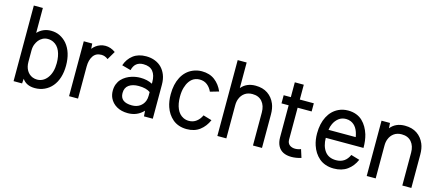

<svg xmlns="http://www.w3.org/2000/svg" viewBox="-53 -1223 3948 1745"><g transform="rotate(15 1921.0 -351.0)"><path d="M300.8 9.3Q219.7 9.3 182.1 -46.9L178.7 -2H98.6V-713.4H183.6V-478.5Q234.9 -532.7 310.1 -532.7Q357.4 -532.7 395 -513.7Q432.6 -494.6 460 -462.9Q522.9 -387.7 522.9 -261.2Q522.9 -200.2 507.3 -150.1Q491.7 -100.1 461.9 -64.5Q432.1 -28.8 390.6 -9.8Q349.6 9.3 300.8 9.3ZM183.6 -206.5Q183.6 -159.2 203.1 -126.2Q222.7 -93.3 256.8 -79.1Q277.8 -70.8 299.8 -70.8Q356.9 -70.8 395 -120.1Q435.5 -173.3 435.5 -261.2Q435.5 -327.1 415.3 -374Q395 -420.9 354.5 -440.9Q329.6 -453.1 300.8 -453.1Q274.4 -453.1 252.4 -441.2Q230.5 -429.2 216.8 -411.9Q203.1 -394.5 194.3 -372.6Q183.6 -346.7 183.6 -313Z M871.6 -416.5Q842.8 -439.9 808.6 -439.9Q756.8 -439.9 731.2 -401.1Q705.6 -362.3 705.6 -301.8V-0.5H621.1V-517.1H700.7L704.1 -468.3Q717.3 -485.4 734.6 -498.5Q752 -511.7 775.1 -520Q798.3 -528.3 823.2 -528.3Q873 -528.3 918 -495.6Z M1199.7 -456.1Q1118.7 -456.1 1099.6 -374L1015.1 -397Q1036.1 -459 1084 -495.6Q1131.8 -532.2 1205.6 -532.2Q1252.4 -532.2 1290.3 -516.8Q1328.1 -501.5 1353 -475.3Q1377.9 -449.2 1392.6 -413.1Q1409.2 -373 1409.2 -318.4V0.5H1326.2L1322.3 -51.8Q1264.2 10.7 1175.8 10.7Q1114.3 10.7 1070.1 -14.9Q1025.9 -40.5 1005.4 -85Q991.7 -115.2 991.7 -151.9Q991.7 -185.5 1002.4 -213.6Q1013.2 -241.7 1032.2 -262Q1051.3 -282.2 1075 -296.1Q1098.6 -310.1 1126.5 -318.4Q1165.5 -330.1 1206.5 -330.1Q1269 -330.1 1318.8 -304.7V-319.3Q1318.8 -384.8 1289.6 -420.4Q1260.3 -456.1 1199.7 -456.1ZM1209 -253.9Q1151.9 -253.9 1117.4 -229.2Q1083 -204.6 1083 -154.3Q1083 -67.4 1193.8 -67.4Q1236.8 -67.4 1266.8 -87.6Q1296.9 -107.9 1310.1 -141.6Q1318.8 -164.6 1318.8 -190.9V-226.1Q1280.3 -253.9 1209 -253.9Z M1729.5 -65.4Q1770.5 -65.4 1800.5 -88.6Q1830.6 -111.8 1846.7 -148.4L1927.7 -124.5Q1901.4 -63 1852.3 -25.4Q1803.2 12.2 1729.5 12.2Q1689.5 12.2 1655.8 0.5Q1622.1 -11.2 1597.4 -32.5Q1572.8 -53.7 1555.2 -80.3Q1537.6 -106.9 1526.4 -139.6Q1508.8 -190.4 1508.8 -257.3Q1508.8 -351.6 1543.9 -418.2Q1579.1 -484.9 1644 -513.7Q1684.1 -531.7 1729.5 -531.7Q1803.2 -531.7 1852.3 -494.1Q1901.4 -456.5 1927.7 -394.5L1846.7 -371.1Q1830.6 -407.7 1801.3 -430.9Q1772 -454.1 1729.5 -454.1Q1709 -454.1 1691.4 -448Q1673.8 -441.9 1660.6 -431.6Q1647.5 -421.4 1636.7 -406.7Q1626 -392.1 1618.9 -376.7Q1611.8 -361.3 1606.4 -342.8Q1595.7 -306.2 1595.7 -257.3Q1595.7 -190.9 1616.2 -144Q1636.7 -97.2 1677.7 -77.1Q1702.1 -65.4 1729.5 -65.4Z M2101.1 -473.1Q2149.4 -531.7 2234.9 -531.7Q2303.2 -531.7 2349.6 -500.2Q2396 -468.8 2418.9 -414.1Q2436.5 -372.6 2436.5 -313.5V0H2351.6V-311Q2351.6 -374.5 2318.8 -412.6Q2286.1 -450.7 2227.1 -450.7Q2184.1 -450.7 2154.8 -429.7Q2125.5 -408.7 2111.8 -373Q2101.1 -346.7 2101.1 -311V0H2016.6V-713.9H2101.1Z M2714.8 9.8Q2668.5 9.8 2636.2 -6.8Q2604 -23.4 2587.2 -56.4Q2570.3 -89.4 2570.3 -137.2V-437H2502.9V-513.7H2570.3V-653.3H2654.8V-513.7H2786.6V-437H2654.8V-137.2Q2654.8 -104 2675.8 -87.4Q2696.8 -70.8 2729 -70.8Q2737.3 -70.8 2746.3 -72Q2755.4 -73.2 2764.4 -75.7Q2773.4 -78.1 2782.2 -81.5L2806.6 -4.9Q2757.8 9.8 2714.8 9.8Z M3318.4 -124.5Q3291 -61 3240 -24.4Q3189 12.2 3113.3 12.2Q3071.3 12.2 3036.1 0Q3001 -12.2 2975.3 -34.4Q2949.7 -56.6 2931.6 -84.7Q2913.6 -112.8 2902.3 -147Q2885.7 -196.8 2885.7 -257.3Q2885.7 -350.1 2920.2 -416.3Q2954.6 -482.4 3017.6 -512.2Q3058.1 -531.2 3106.4 -531.2Q3148.4 -531.2 3183.1 -518.1Q3217.8 -504.9 3242.2 -481.2Q3266.6 -457.5 3283.4 -428.2Q3300.3 -398.9 3311.5 -363.3Q3327.6 -308.6 3327.6 -238.8H2972.7Q2973.6 -160.6 3009 -113.5Q3044.4 -66.4 3114.7 -66.4Q3201.2 -66.4 3237.3 -148.4ZM3233.9 -315.4Q3217.8 -415.5 3152.3 -443.4Q3131.3 -452.1 3107.9 -452.1Q3067.4 -452.1 3038.8 -429.9Q3010.3 -407.7 2994.1 -372.6Q2981.9 -347.2 2978 -315.4Z M3504.9 -471.2Q3553.2 -531.7 3640.1 -531.7Q3708.5 -531.7 3754.9 -500.2Q3801.3 -468.8 3824.2 -414.1Q3841.8 -372.6 3841.8 -313.5V0H3756.8V-308.6Q3756.8 -372.1 3724.1 -410.2Q3691.4 -448.2 3632.3 -448.2Q3589.4 -448.2 3560.1 -427.2Q3530.8 -406.2 3517.1 -370.6Q3506.3 -344.2 3506.3 -308.6V0H3421.9V-520.5H3501.5Z"/></g></svg>

Font: Meera Inimai
Style: Regular
Weight: 400
Version: 2.0.0+20160526